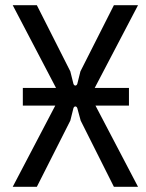

<svg xmlns="http://www.w3.org/2000/svg" viewBox="-20 -720 562 740"><path d="M68 -313H193L29 0H122L251 -255L263 -303C266 -312 275 -312 278 -303L291 -255L419 0H512L348 -313H477V-381H345L512 -700H419L290 -445L278 -397C275 -388 266 -388 263 -397L251 -445L122 -700H29L196 -381H68Z"/></svg>

Font: Finlandica
Style: Regular
Weight: 400
Designer: Niklas Ekholm, Juho Hiilivirta, Jaakko Suomalainen
Foundry: Helsinki Type Studio
Version: Version 2.000;Glyphs 3.2 (3202)